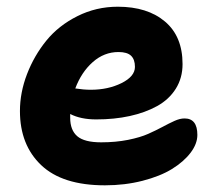

<svg xmlns="http://www.w3.org/2000/svg" viewBox="-20 -559 640 569"><path d="M291 -9.8Q165 -9.8 102.1 -69.6Q39.1 -129.4 39.1 -230Q39.1 -284.7 60.1 -339.4Q81.1 -394 117.4 -438.7Q153.8 -483.4 209.5 -511.2Q265.1 -539.1 329.1 -539.1Q417 -539.1 469 -495.1Q521 -451.2 521 -369.1Q521 -328.1 501 -296.1Q481 -264.2 445.6 -244.6Q410.2 -225.1 364.5 -215.1Q318.8 -205.1 265.1 -205.1Q219.2 -205.1 188 -221.2V-210Q188 -173.3 209 -155.3Q230 -137.2 279.8 -137.2Q322.8 -137.2 359.4 -144.5Q396 -151.9 419.4 -162.4Q442.9 -172.9 461.9 -183.1Q481 -193.4 497.1 -200.7Q513.2 -208 526.9 -208Q564.9 -208 564.9 -159.2Q564.9 -132.8 544.7 -106.2Q524.4 -79.6 489.5 -58.1Q454.6 -36.6 402.3 -23.2Q350.1 -9.8 291 -9.8ZM331.1 -404.8Q288.6 -404.8 254.9 -375Q221.2 -345.2 203.1 -296.9Q227.5 -293 249 -293Q300.3 -293 340.1 -312.7Q379.9 -332.5 379.9 -360.8Q379.9 -382.8 368.4 -393.8Q356.9 -404.8 331.1 -404.8Z"/></svg>

Font: Shantell Sans Bouncy
Style: Bold
Weight: 700
Designer: Stephen Nixon, Anya Danilova, Shantell Martin
Foundry: Arrow Type
Version: Version 1.006;[9816181b4]